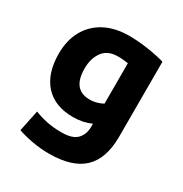

<svg xmlns="http://www.w3.org/2000/svg" viewBox="-169 -665 932 980"><g transform="rotate(30 297.0 -175.0)"><path d="M256 188Q208 188 160 179.5Q112 171 71 157L97 32Q132 46 170.5 54Q209 62 258 62Q322 62 348.5 34Q375 6 375 -38V-57Q328 -35 270 -35Q161 -35 103 -99.5Q45 -164 45 -280Q45 -358 77 -416Q109 -474 169 -506Q229 -538 313 -538Q366 -538 425 -529Q484 -520 524 -508V-66Q524 63 458.5 125.5Q393 188 256 188ZM298 -155Q321 -155 341 -161Q361 -167 375 -175V-413Q364 -415 349 -416.5Q334 -418 314 -418Q255 -418 226 -379Q197 -340 197 -280Q197 -155 298 -155Z"/></g></svg>

Font: Ubuntu Sans ExtraBold
Style: Regular
Weight: 800
Designer: Dalton Maag Ltd
Foundry: Dalton Maag Ltd
Version: Version 1.006; ttfautohint (v1.8.4.7-5d5b)